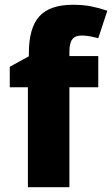

<svg xmlns="http://www.w3.org/2000/svg" viewBox="-20 -785 470 805"><path d="M392 -419H271V0H97V-419H21V-505L101 -549V-562Q101 -668 145 -716.5Q189 -765 286 -765Q328 -765 361.5 -758.5Q395 -752 430 -740L392 -625Q377 -629 359 -632.5Q341 -636 321 -636Q295 -636 283 -620Q271 -604 271 -568V-550H392Z"/></svg>

Font: Noto Sans Oriya ExtraBold
Style: Regular
Weight: 800
Version: Version 2.003